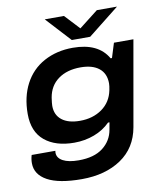

<svg xmlns="http://www.w3.org/2000/svg" viewBox="-98 -803 924 1081"><g transform="rotate(-10 364.5 -263.0)"><path d="M645 -724.1 466.8 -583H361.8L231.9 -724.1H341.8L420.9 -639.2L529.8 -724.1ZM282.2 198.2Q151.9 198.2 85.9 162.1Q20 126 20 61Q20 37.6 26.9 15.1H162.1Q161.1 21 161.1 25.9Q161.1 56.2 193.1 73.5Q225.1 90.8 283.2 90.8Q371.6 90.8 421.9 52Q472.2 13.2 482.9 -48.8Q483.9 -56.2 486.6 -69.6Q489.3 -83 490.2 -89.8H481.9Q444.3 -51.8 390.6 -31.5Q336.9 -11.2 275.9 -11.2Q169.4 -11.2 107.2 -62.7Q44.9 -114.3 44.9 -215.8Q44.9 -313 83 -386.2Q122.1 -460.9 194.6 -500Q267.1 -539.1 358.9 -539.1Q504.9 -539.1 559.1 -443.8H566.9L592.8 -526.9H704.1L618.2 -39.1Q597.7 76.2 507.3 137.2Q417 198.2 282.2 198.2ZM329.1 -127Q402.8 -127 455.3 -164.3Q507.8 -201.7 521 -268.1Q525.9 -292 525.9 -306.2Q525.9 -362.8 488.5 -392.8Q451.2 -422.9 382.8 -422.9Q305.7 -422.9 255.4 -386.5Q205.1 -350.1 193.8 -283.2Q189 -251 189 -236.8Q189 -184.6 225.6 -155.8Q262.2 -127 329.1 -127Z"/></g></svg>

Font: Archivo Expanded SemiBold
Style: Italic
Weight: 600
Width: 7
Italic angle: -10°
Designer: Hector Gatti
Foundry: Omnibus-Type
Version: Version 2.001